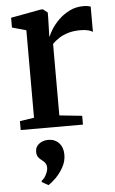

<svg xmlns="http://www.w3.org/2000/svg" viewBox="-56 -588 535 891"><g transform="rotate(-5 211.0 -142.0)"><path d="M27 0V-41.5L93.5 -51.5V-459L28 -477.5V-523L168.5 -549H178.5L199.5 -532.5V-508L197 -420.5L199.5 -422.5Q203.5 -434 216.5 -454.8Q229.5 -475.5 251 -496.8Q272.5 -518 301.8 -532.8Q331 -547.5 366.5 -547.5Q379.5 -547.5 387.5 -545.8Q395.5 -544 400.5 -542.5V-424.5Q394 -429.5 379.8 -433.5Q365.5 -437.5 343.5 -437.5Q311 -437.5 286 -430Q261 -422.5 242.8 -410.5Q224.5 -398.5 211.5 -385V-52L317 -41V0ZM219 131.5Q219 163 203.2 190.5Q187.5 218 167.5 237.8Q147.5 257.5 133.5 265.5H132.5L103.5 249L103 243.5Q116.5 234 125.2 216Q134 198 134 185.5Q134 171.5 128 163Q122 154.5 112 147.5Q103.5 141.5 96.5 132.2Q89.5 123 89.5 107Q89.5 89 99.5 77.8Q109.5 66.5 123 61.5Q136.5 56.5 147 56.5H150Q180.5 56.5 199.8 76.8Q219 97 219 131.5Z"/></g></svg>

Font: Merriweather 60pt SemiBold
Style: Regular
Weight: 600
Version: Version 2.100